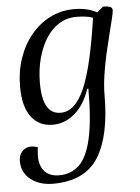

<svg xmlns="http://www.w3.org/2000/svg" viewBox="-52 -503 585 803"><g transform="rotate(-5 240.5 -102.0)"><path d="M138 258Q100 258 70.5 244.5Q41 231 24.5 207.5Q8 184 8 153Q8 134 15 121.5Q22 109 33.5 102Q45 95 60 95Q67 95 74 96.5Q81 98 88 100Q87 110 86 119.5Q85 129 85 138Q85 178 106 201.5Q127 225 167 225Q217 225 251 193Q285 161 302.5 84.5Q320 8 320 -125H315Q293 -59 251.5 -23.5Q210 12 159 12Q101 12 68.5 -31.5Q36 -75 36 -157Q36 -222 55 -277.5Q74 -333 108.5 -374.5Q143 -416 189 -439Q235 -462 289 -462Q330 -462 361.5 -450.5Q393 -439 420 -414L417 -386Q405 -397 378 -413Q351 -429 296 -429Q257 -429 224.5 -409.5Q192 -390 169 -354Q146 -318 133 -270Q120 -222 120 -165Q120 -124 128 -94.5Q136 -65 153 -50Q170 -35 196 -35Q226 -35 251 -57Q276 -79 296.5 -126Q317 -173 334 -247Q351 -321 366 -424L411 -462Q428 -462 439 -458.5Q450 -455 450 -443Q450 -435 443.5 -408.5Q437 -382 427.5 -344.5Q418 -307 408 -263Q398 -219 391.5 -174.5Q385 -130 385 -92Q385 79 328.5 168.5Q272 258 138 258Z"/></g></svg>

Font: Petrona
Style: Italic
Weight: 400
Italic angle: -9°
Designer: Ringo R. Seeber
Foundry: Ringo R. Seeber
Version: Version 2.001; ttfautohint (v1.8.3)